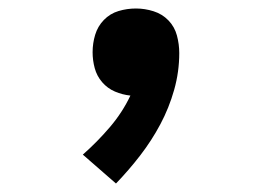

<svg xmlns="http://www.w3.org/2000/svg" viewBox="-20 -217 640 452"><path d="M253 215 175 147Q209 117 238.5 82.5Q268 48 287 8Q268 6 250.5 -1.5Q233 -9 220.5 -23.5Q208 -38 203 -56.5Q198 -75 198 -94Q198 -115 204 -135Q210 -155 224.5 -170Q239 -185 259 -191Q279 -197 300 -197Q321 -197 341.5 -190.5Q362 -184 376.5 -169Q391 -154 396.5 -133.5Q402 -113 402 -92Q402 -48 390 -5.5Q378 37 357.5 75.5Q337 114 310 149Q283 184 253 215Z"/></svg>

Font: Iosevka Extrabold Extended
Style: Regular
Weight: 800
Width: 7
Monospace: yes
Designer: Belleve Invis
Foundry: Belleve Invis
Version: Version 32.5.0; ttfautohint (v1.8.4)